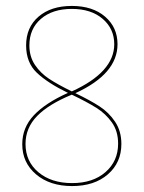

<svg xmlns="http://www.w3.org/2000/svg" viewBox="-20 -624 484 647"><path d="M389 -139Q389 -76 343.5 -36.5Q298 3 223 3Q148 3 101.5 -36.5Q55 -76 55 -138Q55 -194 94 -235.5Q133 -277 209 -311Q141 -344 104.5 -378.5Q68 -413 68 -471Q68 -532 110 -568Q152 -604 222 -604Q292 -604 334 -568Q376 -532 376 -475Q376 -375 234 -310Q284 -286 315.5 -265.5Q347 -245 368 -213.5Q389 -182 389 -139ZM222 -316Q365 -381 365 -475Q365 -527 326 -560.5Q287 -594 222 -594Q157 -594 118 -560.5Q79 -527 79 -471Q79 -433 98 -405Q117 -377 146 -358Q175 -339 222 -316ZM378 -140Q378 -182 357 -211.5Q336 -241 305 -260.5Q274 -280 222 -305Q144 -273 105 -233Q66 -193 66 -139Q66 -80 109.5 -43.5Q153 -7 223 -7Q293 -7 335.5 -44Q378 -81 378 -140Z"/></svg>

Font: Ysabeau Hairline
Style: Regular
Weight: 100
Designer: Christian Thalmann (Catharsis Fonts)
Version: Version 0.003